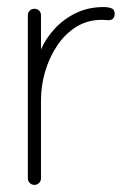

<svg xmlns="http://www.w3.org/2000/svg" viewBox="-20 -516 349 542"><path d="M95.7 -376.5Q109.4 -407.7 134.3 -434.8Q159.2 -461.9 194.1 -479Q229 -496.1 272.5 -496.1Q285.2 -496.1 294.4 -492.7Q303.7 -489.3 303.7 -477.1Q303.7 -459 285.6 -459Q280.8 -459 276.4 -459.5Q272 -460 267.6 -460Q227.1 -460 195.3 -440.2Q163.6 -420.4 141.4 -387.2Q119.1 -354 107.4 -314Q95.7 -273.9 95.7 -232.9V-12.7Q95.7 -4.9 90.3 0.5Q85 5.9 77.1 5.9Q69.3 5.9 64 0.5Q58.6 -4.9 58.6 -12.7V-473.1Q58.6 -481 64 -486.1Q69.3 -491.2 77.1 -491.2Q85 -491.2 90.3 -486.1Q95.7 -481 95.7 -473.1Z"/></svg>

Font: Manjari Thin
Style: Regular
Weight: 100
Designer: Santhosh Thottingal <santhosh.thottingal@gmail.com>
Version: Version 2.000